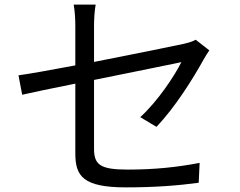

<svg xmlns="http://www.w3.org/2000/svg" viewBox="-20 -793 1040 831"><path d="M657 -244C737 -327 815 -452 861 -535C868 -548 879 -565 886 -575L827 -621C815 -614 796 -608 774 -603C732 -594 557 -558 387 -525V-681C387 -710 389 -744 394 -773H299C304 -744 306 -711 306 -681V-510C200 -490 105 -473 60 -467L76 -383C116 -392 205 -411 306 -431V-129C306 -30 340 18 526 18C651 18 751 10 840 -2L844 -88C744 -69 648 -59 532 -59C412 -59 387 -81 387 -150V-447C564 -483 748 -520 765 -524C735 -464 662 -354 587 -286Z"/></svg>

Font: Noto Sans CJK JP Regular
Style: Regular
Weight: 400
Designer: Ryoko NISHIZUKA (kana & ideographs); Paul D. Hunt (Latin, Greek & Cyrillic); Wenlong ZHANG (bopomofo); Sandoll Communica
Foundry: Adobe Systems Incorporated
Version: Version 1.001;PS 1.001;hotconv 1.0.78;makeotf.lib2.5.61930